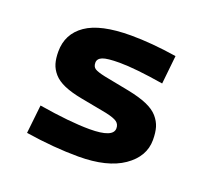

<svg xmlns="http://www.w3.org/2000/svg" viewBox="-93 -606 801 736"><g transform="rotate(20 307.0 -238.5)"><path d="M540 -143.1Q540 -75.2 475.1 -30.5Q410.2 14.2 292 14.2Q192.4 14.2 77.1 -3.9L89.8 -120.1Q217.3 -99.1 296.9 -99.1Q393.1 -99.1 393.1 -137.2Q393.1 -153.8 380.9 -162.8Q368.7 -171.9 335 -179.2L229 -199.2Q184.6 -207.5 155.5 -220.2Q126.5 -232.9 110.8 -251Q95.2 -269 89.1 -289.3Q83 -309.6 83 -337.9Q83 -410.2 141.6 -450.7Q200.2 -491.2 324.2 -491.2Q408.2 -491.2 511.2 -475.1L499 -358.9Q383.3 -377.9 318.8 -377.9Q268.6 -377.9 249.8 -370.4Q231 -362.8 231 -346.2Q231 -330.1 241.7 -323Q252.4 -315.9 284.2 -309.1L387.2 -289.1Q433.6 -279.8 464.1 -266.6Q494.6 -253.4 511 -234.6Q527.3 -215.8 533.7 -194.6Q540 -173.3 540 -143.1Z"/></g></svg>

Font: IntelOne Mono Bold
Style: Regular
Weight: 700
Designer: Fred Shallcrass
Foundry: Frere-Jones Type LLC
Version: Version 1.200;hotconv 1.1.0;makeotfexe 2.6.0;FJTRelease1.2